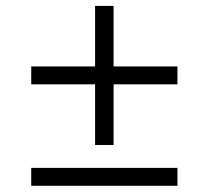

<svg xmlns="http://www.w3.org/2000/svg" viewBox="-20 -658 688 633"><path d="M293.5 -180V-380H83V-439H293.5V-638.5H354.5V-439H565V-380H354.5V-180ZM83 -45.5V-104.5H565V-45.5Z"/></svg>

Font: Geologica ExtraLight
Style: Regular
Weight: 200
Designer: Sindre Bremnes, Frode Helland
Foundry: Monokrom Skriftforlag AS
Version: Version 1.010; ttfautohint (v1.8.4.7-5d5b);gftools[0.9.28]